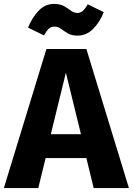

<svg xmlns="http://www.w3.org/2000/svg" viewBox="-31 -961 679 981"><path d="M410.3 -153.3H202.1L164.6 0H-11.3L206.2 -710.8H410.3L627.7 0H447.7ZM228.7 -275.4H382.6L305.6 -589.7ZM365.1 -779Q335.4 -779 315.6 -790.5Q295.9 -802.1 280.5 -813.6Q265.1 -825.1 248.2 -825.1Q229.2 -825.1 217.7 -813.8Q206.2 -802.6 193.8 -780L112.3 -820Q131.8 -868.7 165.1 -904.9Q198.5 -941 245.1 -941Q276.4 -941 296.4 -929.5Q316.4 -917.9 331.5 -906.4Q346.7 -894.9 364.1 -894.9Q381 -894.9 392.8 -905.9Q404.6 -916.9 417.4 -939L499 -899Q479 -847.7 444.9 -813.3Q410.8 -779 365.1 -779Z"/></svg>

Font: FiraCode Nerd Font Mono
Style: Bold
Weight: 700
Monospace: yes
Designer: Carrois Corporate, Edenspiekermann AG, Nikita Prokopov
Foundry: Carrois Corporate, Edenspiekermann AG, Nikita Prokopov
Version: Version 6.002;Nerd Fonts 3.3.0